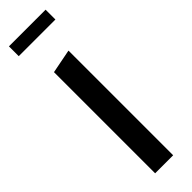

<svg xmlns="http://www.w3.org/2000/svg" viewBox="-236 -665 663 663"><g transform="rotate(-45 95.0 -333.5)"><path d="M4 -619V-667H183V-619ZM51 0V-494L138 -511H139V0Z"/></g></svg>

Font: Foldit
Style: Regular
Weight: 400
Version: Version 1.003